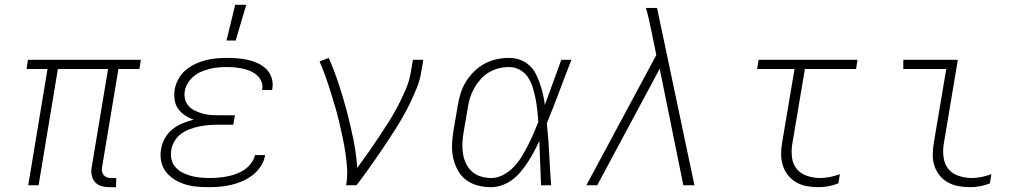

<svg xmlns="http://www.w3.org/2000/svg" viewBox="-20 -768 4240 796"><path d="M433 8Q416 8 400.5 3.5Q385 -1 374.5 -12.5Q364 -24 360.5 -40.5Q357 -57 360 -74L428 -482H220L140 0H97L177 -482H90L96 -520H564L558 -482H471L403 -74Q401 -65 403 -56.5Q405 -48 410 -42Q415 -36 423 -33Q431 -30 440 -30H462L461 8Z M845 8Q819 8 793.5 5.5Q768 3 745 -4.5Q722 -12 701.5 -25Q681 -38 667 -57Q653 -76 648 -100.5Q643 -125 648 -151Q652 -174 664 -195.5Q676 -217 695.5 -232.5Q715 -248 737.5 -257Q760 -266 783 -272Q763 -279 746.5 -290Q730 -301 718.5 -317Q707 -333 704 -354Q701 -375 704 -396Q708 -419 719.5 -440Q731 -461 749 -476.5Q767 -492 789 -502.5Q811 -513 833 -518.5Q855 -524 878 -526Q901 -528 923 -528Q945 -528 967.5 -526Q990 -524 1011 -519Q1032 -514 1051.5 -504.5Q1071 -495 1085.5 -480Q1100 -465 1106.5 -444Q1113 -423 1109 -400L1108 -395H1066L1067 -398Q1070 -416 1063.5 -431Q1057 -446 1045 -456.5Q1033 -467 1018 -473.5Q1003 -480 986.5 -483.5Q970 -487 953.5 -488.5Q937 -490 920 -490Q903 -490 885 -488.5Q867 -487 849.5 -482.5Q832 -478 815 -471Q798 -464 783.5 -452Q769 -440 759 -424Q749 -408 746 -390Q743 -372 747.5 -355.5Q752 -339 763.5 -327Q775 -315 790.5 -308Q806 -301 822.5 -296.5Q839 -292 856.5 -291Q874 -290 892 -290H954L947 -251H885Q866 -251 846.5 -249.5Q827 -248 807 -244Q787 -240 768 -233Q749 -226 732 -214Q715 -202 704 -183.5Q693 -165 690 -146Q687 -126 691 -107.5Q695 -89 707.5 -75Q720 -61 736.5 -52.5Q753 -44 771 -39Q789 -34 809 -32Q829 -30 848 -30Q867 -30 885 -31.5Q903 -33 921.5 -36.5Q940 -40 958 -46.5Q976 -53 992.5 -64Q1009 -75 1021 -91Q1033 -107 1037 -125H1079Q1076 -102 1062 -80Q1048 -58 1028 -42.5Q1008 -27 985 -17Q962 -7 938.5 -1.5Q915 4 891.5 6Q868 8 845 8ZM919 -600 955 -748H1001L957 -600Z M1415 0Q1421 -35 1419 -68.5Q1417 -102 1412 -135Q1407 -168 1400 -200.5Q1393 -233 1385.5 -265Q1378 -297 1368.5 -328.5Q1359 -360 1349.5 -391Q1340 -422 1329 -452.5Q1318 -483 1305 -513L1343 -528Q1366 -475 1384.5 -419Q1403 -363 1418 -306Q1433 -249 1445 -190.5Q1457 -132 1461 -72Q1484 -103 1506 -134.5Q1528 -166 1549.5 -198Q1571 -230 1591.5 -262.5Q1612 -295 1629.5 -328.5Q1647 -362 1662 -397Q1677 -432 1683 -468L1692 -520H1735L1726 -468Q1721 -436 1708.5 -405Q1696 -374 1681.5 -343.5Q1667 -313 1650 -283.5Q1633 -254 1614.5 -225Q1596 -196 1577 -167.5Q1558 -139 1538.5 -111Q1519 -83 1499 -55Q1479 -27 1458 0Z M2016 8Q1987 8 1960.5 1Q1934 -6 1912.5 -22Q1891 -38 1878 -62Q1865 -86 1859 -112.5Q1853 -139 1854 -168Q1855 -197 1860 -226L1877 -326Q1881 -351 1888.5 -377Q1896 -403 1910 -426.5Q1924 -450 1944.5 -470.5Q1965 -491 1989 -504Q2013 -517 2039.5 -522.5Q2066 -528 2091 -528Q2115 -528 2136.5 -520Q2158 -512 2174.5 -497Q2191 -482 2201 -462.5Q2211 -443 2218.5 -421.5Q2226 -400 2231 -378Q2236 -356 2239 -333Q2256 -380 2273 -426.5Q2290 -473 2307 -520H2349Q2323 -454 2298.5 -388Q2274 -322 2247 -257Q2254 -193 2257 -128.5Q2260 -64 2265 0H2223Q2221 -46 2219.5 -92Q2218 -138 2216 -184Q2206 -162 2194.5 -140.5Q2183 -119 2170 -98.5Q2157 -78 2141 -58.5Q2125 -39 2105.5 -24Q2086 -9 2062.5 -0.5Q2039 8 2016 8ZM2017 -30Q2042 -30 2066.5 -43Q2091 -56 2110 -76Q2129 -96 2143 -119Q2157 -142 2169 -165.5Q2181 -189 2191.5 -213.5Q2202 -238 2212 -263Q2210 -287 2207.5 -311Q2205 -335 2200.5 -358Q2196 -381 2189 -404Q2182 -427 2170 -446Q2158 -465 2137 -477.5Q2116 -490 2092 -490Q2070 -490 2048.5 -485Q2027 -480 2007 -468Q1987 -456 1972 -439Q1957 -422 1946 -402.5Q1935 -383 1928.5 -362Q1922 -341 1919 -319L1902 -219Q1898 -197 1897 -174.5Q1896 -152 1899.5 -130.5Q1903 -109 1912 -90Q1921 -71 1936.5 -57Q1952 -43 1973 -36.5Q1994 -30 2017 -30Z M2813 0 2715 -483 2456 0H2411L2701 -540L2681 -637Q2676 -662 2670.5 -686.5Q2665 -711 2658 -735H2704L2859 0Z M3374 8Q3350 8 3326.5 4Q3303 0 3283 -11Q3263 -22 3248.5 -39.5Q3234 -57 3226.5 -79Q3219 -101 3218.5 -125Q3218 -149 3222 -173L3274 -482H3119L3125 -520H3535L3529 -482H3317L3264 -167Q3260 -139 3264 -112Q3268 -85 3284.5 -66Q3301 -47 3327 -38.5Q3353 -30 3381 -30Q3401 -30 3422 -34.5Q3443 -39 3462 -46L3456 -8Q3437 0 3415.5 4Q3394 8 3374 8Z M4002 8Q3978 8 3955 4Q3932 0 3911.5 -11Q3891 -22 3876.5 -39.5Q3862 -57 3854.5 -79Q3847 -101 3847 -125Q3847 -149 3851 -173L3903 -482H3725V-520H3951L3892 -167Q3888 -139 3892.5 -112Q3897 -85 3913 -66Q3929 -47 3955.5 -38.5Q3982 -30 4009 -30Q4030 -30 4050.5 -34.5Q4071 -39 4090 -46L4084 -8Q4065 0 4044 4Q4023 8 4002 8Z"/></svg>

Font: Iosevka XLt Ex Obl
Style: Regular
Weight: 200
Width: 7
Italic angle: -9°
Monospace: yes
Designer: Belleve Invis
Foundry: Belleve Invis
Version: Version 32.5.0; ttfautohint (v1.8.4)